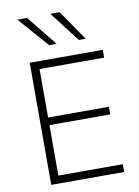

<svg xmlns="http://www.w3.org/2000/svg" viewBox="-103 -1037 798 1104"><g transform="rotate(-10 296.0 -485.0)"><path d="M104.5 0V-713H531V-667.5H154V-384.5H509V-340H154V-45.5H530.5V0ZM233 -792.5Q194.5 -836 156 -880Q117.5 -924 77.5 -969.5H134Q169 -926.5 204.5 -882Q240 -837.5 275.5 -793.5ZM406 -792.5Q372 -836 338.5 -880Q305 -924 270 -969.5H324Q354 -926.5 384 -882.5Q414 -838.5 445 -793.5Z"/></g></svg>

Font: Heraclito ExtraLight
Style: Regular
Weight: 200
Designer: Kostas Bartsokas (font) & Cristiano Sobral (main changes)
Foundry: Kostas Bartsokas (font) & Cristiano Sobral (main changes)
Version: Version 1.00;July 8, 2020;FontCreator 13.0.0.2655 64-bit